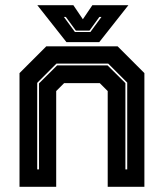

<svg xmlns="http://www.w3.org/2000/svg" viewBox="-20 -718 630 738"><path d="M55 0V-437L158 -540H432L535 -437V0H394V-368L363.5 -398.5H226.5L196 -368V0ZM123 -67H130V-397.5L199.5 -466.5H393.5L462 -398.5V-67H469V-400.5L396 -473.5H197L123 -399.5ZM235.5 -556 123.5 -698H262L298.5 -644L335 -698H473.5L361.5 -556ZM268 -595H327.5L370 -653H362L324 -600.5H271.5L233 -653H225.5Z"/></svg>

Font: Tourney ExtraBold
Style: Regular
Weight: 800
Designer: Tyler Finck
Foundry: Etcetera Type Co
Version: Version 1.015